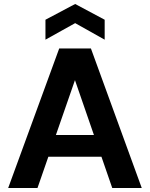

<svg xmlns="http://www.w3.org/2000/svg" viewBox="-20 -943 752 963"><path d="M21 0 277 -700H436L691 0H543L356 -541L168 0ZM134 -157 171 -266H531L567 -157ZM208 -744V-844L357 -923L505 -844V-744L357 -827Z"/></svg>

Font: DM Sans 18pt ExtraBold
Style: Regular
Weight: 800
Designer: Colophon Foundry, Jonny Pinhorn
Foundry: Colophon Foundry
Version: Version 4.004;gftools[0.9.30]